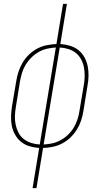

<svg xmlns="http://www.w3.org/2000/svg" viewBox="-20 -755 540 990"><path d="M148 215 182 8Q157 6 132.5 -1Q108 -8 89.5 -23Q71 -38 58.5 -59.5Q46 -81 41 -105.5Q36 -130 37 -156Q38 -182 42 -208L64 -338Q68 -363 76 -387Q84 -411 97.5 -433.5Q111 -456 130.5 -474.5Q150 -493 173 -505Q196 -517 221.5 -522Q247 -527 271 -528L305 -735H325L291 -528Q317 -526 341 -519Q365 -512 384 -497Q403 -482 415 -460.5Q427 -439 432 -414.5Q437 -390 436.5 -364Q436 -338 431 -312L410 -182Q406 -157 398 -133Q390 -109 376 -86.5Q362 -64 342.5 -45.5Q323 -27 300 -15Q277 -3 252 2Q227 7 202 8L168 215ZM185 -10 268 -510Q246 -509 223.5 -504Q201 -499 180.5 -487.5Q160 -476 142.5 -459Q125 -442 112.5 -421.5Q100 -401 93.5 -379Q87 -357 83 -335L62 -205Q58 -182 57 -158.5Q56 -135 60.5 -113Q65 -91 75 -71.5Q85 -52 102 -38.5Q119 -25 141 -18Q163 -11 185 -10ZM205 -10Q228 -11 250 -16Q272 -21 293 -32.5Q314 -44 331.5 -61Q349 -78 361 -98.5Q373 -119 380 -141Q387 -163 390 -185L412 -315Q416 -338 416.5 -361.5Q417 -385 413 -407Q409 -429 398.5 -448.5Q388 -468 371.5 -481.5Q355 -495 333 -502Q311 -509 288 -510Z"/></svg>

Font: Iosevka SS18 Thin
Style: Italic
Weight: 100
Italic angle: -9°
Monospace: yes
Designer: Belleve Invis
Foundry: Belleve Invis
Version: Version 25.1.1; ttfautohint (v1.8.4)